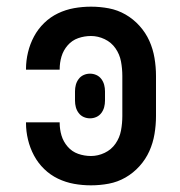

<svg xmlns="http://www.w3.org/2000/svg" viewBox="-20 -548 540 576"><path d="M253 8Q227 8 202 3.5Q177 -1 154 -12Q131 -23 112.5 -41Q94 -59 82 -81.5Q70 -104 64 -129Q58 -154 58 -179Q58 -179 58 -179.5Q58 -180 58 -181H159Q159 -181 159 -180.5Q159 -180 159 -180Q159 -160 164.5 -141.5Q170 -123 183 -108Q196 -93 214.5 -86.5Q233 -80 253 -80Q274 -80 294 -89.5Q314 -99 326.5 -117Q339 -135 343 -156.5Q347 -178 347 -200V-320Q347 -342 343 -363.5Q339 -385 326.5 -403Q314 -421 294 -430.5Q274 -440 253 -440Q233 -440 214.5 -433.5Q196 -427 183 -412Q170 -397 164.5 -378.5Q159 -360 159 -340Q159 -340 159 -339.5Q159 -339 159 -339H58Q58 -340 58 -340.5Q58 -341 58 -341Q58 -366 64 -391Q70 -416 82 -438.5Q94 -461 112.5 -479Q131 -497 154 -508Q177 -519 202 -523.5Q227 -528 253 -528Q280 -528 306.5 -523Q333 -518 356.5 -504.5Q380 -491 398.5 -470.5Q417 -450 428 -425.5Q439 -401 443.5 -374Q448 -347 448 -320V-200Q448 -173 443.5 -146Q439 -119 428 -94.5Q417 -70 398.5 -49.5Q380 -29 356.5 -15.5Q333 -2 306.5 3Q280 8 253 8ZM250 -193Q240 -193 231 -197Q222 -201 216 -209Q210 -217 207.5 -226.5Q205 -236 205 -246V-274Q205 -284 207.5 -293.5Q210 -303 216 -311Q222 -319 231 -323Q240 -327 250 -327Q260 -327 269 -323Q278 -319 284 -311Q290 -303 292.5 -293.5Q295 -284 295 -274V-246Q295 -236 292.5 -226.5Q290 -217 284 -209Q278 -201 269 -197Q260 -193 250 -193Z"/></svg>

Font: Zed Mono Semibold
Style: Regular
Weight: 600
Monospace: yes
Designer: Belleve Invis
Foundry: Belleve Invis
Version: Version 1.0.0; ttfautohint (v1.8.4)